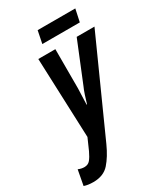

<svg xmlns="http://www.w3.org/2000/svg" viewBox="-303 -787 972 1122"><g transform="rotate(-30 182.5 -226.0)"><path d="M381 -608 399 -692H145L128 -608ZM160 85 443 -544H323L213 -274Q205 -257 195.5 -228.5Q186 -200 178 -172H175Q176 -199 177 -226.5Q178 -254 179 -280V-544H64L85 -6L51 71Q36 103 21.5 120.5Q7 138 -18 138Q-38 138 -59 129L-78 231Q-53 240 -16 240Q53 240 91 197Q129 154 160 85Z"/></g></svg>

Font: Noto Sans Display Condensed
Style: Bold Italic
Weight: 700
Width: 3
Designer: Monotype Design team
Foundry: Monotype Imaging Inc.
Version: 1.000